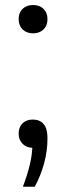

<svg xmlns="http://www.w3.org/2000/svg" viewBox="-20 -568 257 746"><path d="M69 157.5Q86.5 111 96.2 70.5Q106 30 106 -11L119.5 6.5H108.5Q84 6.5 68.2 -8.8Q52.5 -24 52.5 -49Q52.5 -74 67.5 -88.8Q82.5 -103.5 107 -103.5Q134.5 -103.5 149.5 -86Q164.5 -68.5 164.5 -31.5Q164.5 20 150.8 68.8Q137 117.5 115 157.5ZM108.5 -438.5Q83.5 -438.5 68 -453.5Q52.5 -468.5 52.5 -493.5Q52.5 -519 68 -533.8Q83.5 -548.5 108.5 -548.5Q134 -548.5 149.2 -533.5Q164.5 -518.5 164.5 -493.5Q164.5 -468.5 149 -453.5Q133.5 -438.5 108.5 -438.5Z"/></svg>

Font: Encode Sans SC SemiCondensed
Style: Regular
Weight: 400
Width: 4
Designer: Multiple Designers
Foundry: Impallari Type
Version: Version 3.002